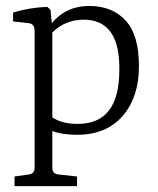

<svg xmlns="http://www.w3.org/2000/svg" viewBox="-20 -445 531 645"><path d="M238.8 7.8Q188 7.8 155.8 -4.9V119.1Q155.8 139.2 176.8 141.1L238.8 147.9V180.2H28.8V147.9L76.2 141.1Q96.2 139.2 96.2 119.1V-342.8Q96.2 -363.8 77.1 -367.2L23.9 -373V-402.8Q79.1 -419.9 139.2 -421.9L149.9 -411.1L153.8 -367.2Q202.6 -425.3 280 -425Q357.4 -424.8 402.1 -376Q446.8 -327.1 446.8 -222.7Q446.8 -118.2 391.8 -55.2Q336.9 7.8 238.8 7.8ZM241.2 -28.8Q380.4 -28.8 380.9 -208Q383.8 -378.9 261.2 -378.9Q199.2 -378.9 155.8 -335.9V-50.8Q187 -28.8 241.2 -28.8Z"/></svg>

Font: Yrsa-Light
Style: Regular
Weight: 300
Designer: Anna Giedrys (Yrsa+Rasa design), David Brezina (Yrsa art-direction, Rasa art-direction, design)
Foundry: Rosetta Type Foundry
Version: Version 1.001;PS 1.1;hotconv 1.0.88;makeotf.lib2.5.647800